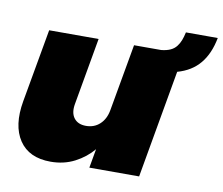

<svg xmlns="http://www.w3.org/2000/svg" viewBox="-74 -749 981 844"><g transform="rotate(10 416.0 -327.5)"><path d="M689.9 -659.2H832Q818.4 -587.4 781.7 -543.5Q745.1 -499.5 682.1 -481.9L597.2 0H375L390.1 -85Q356.9 -45.4 309.1 -20.8Q261.2 3.9 202.1 3.9Q105.5 3.9 62 -61.3Q18.6 -126.5 38.1 -236.8L96.2 -564H316.9L264.2 -265.1Q256.8 -224.6 274.4 -201.4Q292 -178.2 328.1 -178.2Q364.7 -178.2 389.6 -201.2Q414.6 -224.1 421.9 -264.2L475.1 -564H596.2Q620.1 -566.4 636.7 -574Q653.3 -581.5 663.6 -595Q673.8 -608.4 679.4 -623Q685.1 -637.7 689.9 -659.2Z"/></g></svg>

Font: SVN-Poppins Black
Style: Italic
Weight: 900
Italic angle: -10°
Designer: Ninad Kale (Devanagari), Jonny Pinhorn (Latin)
Foundry: Indian Type Foundry
Version: Version 3.002 2017